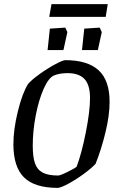

<svg xmlns="http://www.w3.org/2000/svg" viewBox="-20 -903 566 932"><path d="M45 -203Q45 -274 66.5 -362Q88 -450 116 -495Q133 -515 171 -542.5Q209 -570 247 -590.5Q285 -611 297 -611Q405 -611 458.5 -562Q512 -513 512 -409Q512 -343 492 -260.5Q472 -178 444 -108Q424 -86 385.5 -58Q347 -30 310.5 -10.5Q274 9 260 9Q148 9 96.5 -42Q45 -93 45 -203ZM352 -94Q376 -157 396.5 -260Q417 -363 417 -427Q417 -491 390 -519.5Q363 -548 308 -548Q270 -548 243 -537Q216 -526 192 -472Q168 -418 153.5 -342.5Q139 -267 139 -196Q139 -142 149.5 -111Q160 -80 186.5 -65.5Q213 -51 262 -51Q273 -51 310 -69.5Q347 -88 352 -94ZM222 -764 297 -769 307 -747 288 -660H211ZM389 -764 464 -769 474 -747 455 -660H378ZM230 -883H503L493 -821H219Z"/></svg>

Font: Grenze
Style: Italic
Weight: 400
Italic angle: -10°
Designer: Renata Polastri
Foundry: Omnibus-Type
Version: Version 1.002; ttfautohint (v1.8)